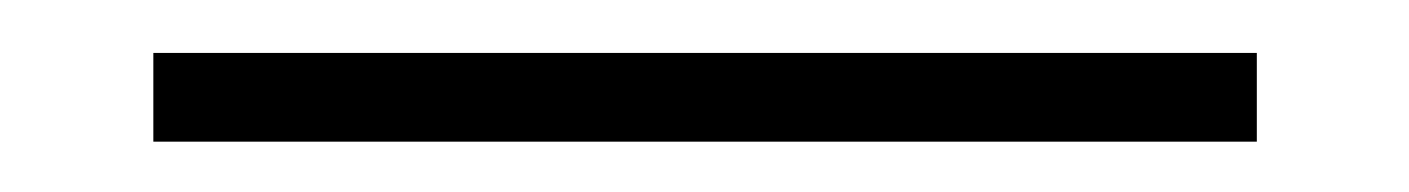

<svg xmlns="http://www.w3.org/2000/svg" viewBox="-20 26 543 74"><path d="M39.1 80.6V46.4H464.4V80.6Z"/></svg>

Font: Happy Times at the IKOB
Style: Regular
Weight: 400
Designer: Lucas Le Bihan
Foundry: Lucas Le Bihan
Version: Version 1.000;PS 1.0;hotconv 1.0.88;makeotf.lib2.5.647800